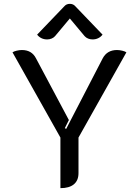

<svg xmlns="http://www.w3.org/2000/svg" viewBox="-20 -969 722 998"><path d="M294 -254 45 -697Q52 -702 66.5 -705.5Q81 -709 94 -709Q145 -709 167 -666L338 -345L317 -303L324 -299L514 -666Q537 -709 588 -709Q601 -709 615.5 -705.5Q630 -702 637 -697L388 -254V-69Q388 -31 364 -11Q340 9 294 9ZM225 -764Q209 -764 195.5 -770.5Q182 -777 173 -789L314 -936Q325 -949 343 -949Q361 -949 372 -936L513 -789Q504 -777 490.5 -770.5Q477 -764 461 -764Q449 -764 438 -768.5Q427 -773 420 -781L343 -873L266 -781Q259 -773 248 -768.5Q237 -764 225 -764Z"/></svg>

Font: K2D
Style: Regular
Weight: 400
Version: Version 1.000; ttfautohint (v1.6)